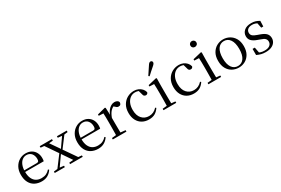

<svg xmlns="http://www.w3.org/2000/svg" viewBox="92 -2013 4709 3223"><g transform="rotate(-30 2446.5 -401.5)"><path d="M303.3 14.6Q229.5 14.6 171.6 -15.4Q113.7 -45.5 81.1 -106.2Q48.4 -167 48.4 -256.8Q48.4 -341.1 82.5 -402.5Q116.6 -463.8 172.8 -497.2Q229 -530.6 294.9 -530.6Q360.2 -530.6 406.4 -503.3Q452.6 -475.9 477.1 -429.2Q501.7 -382.4 501.7 -323.2Q501.7 -286.8 495.4 -262.9H86.6V-294.2H377.3Q403.6 -294.2 413 -308.2Q422.3 -322.1 422.3 -352.3Q422.3 -416.2 388.2 -457.5Q354.2 -498.8 292.6 -498.8Q248.8 -498.8 213 -471.6Q177.1 -444.5 156 -392.8Q134.9 -341.2 134.9 -268.7Q134.9 -188 159.4 -135.9Q183.9 -83.8 226.9 -59.4Q270 -35 325.5 -35Q378.5 -35 417.8 -53.7Q457.2 -72.3 487.7 -108.1L503.6 -94.3Q471 -43.5 421 -14.4Q371 14.6 303.3 14.6Z M557 0V-27.8L644.4 -37.8H664.2L753.1 -27.8V0ZM602.2 0 815.9 -284.1 837.1 -264.1H835L741.4 -132.5L649.6 0ZM854.4 0V-27.8L974.6 -38.6H996.7L1099.9 -27.8V0ZM841.2 -241.4 821.4 -262.6H824.5L912.9 -389.8L1002.1 -516H1048.4ZM959.7 0 798.9 -236.1 607 -516H699.4L856.5 -288.7L1056.3 0ZM563.6 -486.8V-516H801.1V-486.8L698.8 -477.1H663.9ZM896.8 -486.8V-516H1087.2V-486.8L1005.9 -477.4H987.1Z M1397.3 14.6Q1323.5 14.6 1265.6 -15.4Q1207.7 -45.5 1175.1 -106.2Q1142.4 -167 1142.4 -256.8Q1142.4 -341.1 1176.5 -402.5Q1210.6 -463.8 1266.8 -497.2Q1323 -530.6 1388.9 -530.6Q1454.2 -530.6 1500.4 -503.3Q1546.6 -475.9 1571.1 -429.2Q1595.7 -382.4 1595.7 -323.2Q1595.7 -286.8 1589.4 -262.9H1180.6V-294.2H1471.3Q1497.6 -294.2 1507 -308.2Q1516.3 -322.1 1516.3 -352.3Q1516.3 -416.2 1482.2 -457.5Q1448.2 -498.8 1386.6 -498.8Q1342.8 -498.8 1307 -471.6Q1271.1 -444.5 1250 -392.8Q1228.9 -341.2 1228.9 -268.7Q1228.9 -188 1253.4 -135.9Q1277.9 -83.8 1320.9 -59.4Q1364 -35 1419.5 -35Q1472.5 -35 1511.8 -53.7Q1551.2 -72.3 1581.7 -108.1L1597.6 -94.3Q1565 -43.5 1515 -14.4Q1465 14.6 1397.3 14.6Z M1682.5 0V-27.8L1792.6 -39.6H1833.9L1946.9 -27.8V0ZM1764.9 0Q1766.1 -24.4 1766.6 -65.3Q1767.1 -106.3 1767.6 -150.7Q1768.1 -195.1 1768.1 -228.5V-289.4Q1768.1 -341 1767.5 -380.9Q1766.9 -420.7 1764.9 -457.5L1676.8 -462.4V-487.9L1830.9 -528L1843.9 -519.8L1850.3 -379V-378V-228.5Q1850.3 -195.1 1850.8 -150.7Q1851.3 -106.3 1851.8 -65.3Q1852.3 -24.4 1853.3 0ZM1849.5 -318.6 1827.9 -371H1845.7Q1861.2 -419.5 1888.1 -455.5Q1915 -491.4 1948.4 -511Q1981.8 -530.6 2017 -530.6Q2045.9 -530.6 2067.7 -519.1Q2089.6 -507.7 2096.6 -485.6Q2096.4 -459.5 2084 -444.3Q2071.7 -429.1 2044.7 -429.1Q2026.2 -429.1 2011.3 -438.7Q1996.5 -448.4 1978.8 -466.9L1955.8 -488.8L2001.3 -487.2Q1949 -473 1912.4 -432.7Q1875.8 -392.5 1849.5 -318.6Z M2380.6 14.6Q2307.8 14.6 2251.8 -17.1Q2195.8 -48.8 2164.1 -108.5Q2132.4 -168.3 2132.4 -251.4Q2132.4 -340.7 2169.2 -403.2Q2205.9 -465.8 2265.5 -498.2Q2325 -530.6 2393.8 -530.6Q2438.5 -530.6 2476.7 -514.4Q2514.9 -498.1 2541.7 -468.8Q2568.5 -439.5 2579.2 -399.3Q2570.3 -364.4 2536.7 -364.4Q2516 -364.4 2503.6 -375.7Q2491.1 -386.9 2486.7 -413.5L2461.7 -501.6L2511.8 -461.9Q2481.5 -482.4 2454.4 -490.6Q2427.3 -498.8 2399 -498.8Q2347.9 -498.8 2306.9 -469.9Q2266 -441 2242.5 -388.2Q2218.9 -335.4 2218.9 -261.5Q2218.9 -153.9 2271.9 -94.5Q2324.8 -35 2409.2 -35Q2454 -35 2492.9 -52.7Q2531.9 -70.3 2564.8 -106.9L2580.6 -93.9Q2547.6 -42.3 2499.9 -13.8Q2452.2 14.6 2380.6 14.6Z M2665.3 0V-27.8L2775.1 -38.6H2806.5L2912.3 -27.8V0ZM2748.3 0Q2749.3 -24.4 2750.2 -65.3Q2751.1 -106.3 2751.6 -150.7Q2752.1 -195.1 2752.1 -228.5V-288.8Q2752.1 -339.6 2751.2 -380.6Q2750.3 -421.6 2748.3 -458.9L2659.3 -463V-488.6L2823.7 -528L2835.9 -519.8L2833.5 -380.2V-228.5Q2833.5 -195.1 2834 -150.7Q2834.5 -106.3 2835.1 -65.3Q2835.7 -24.4 2836.7 0ZM2730.6 -624Q2754.7 -660.9 2779.2 -697.4Q2803.6 -734 2829.1 -772.8Q2844.3 -797.6 2856.6 -807.7Q2868.9 -817.9 2883.6 -817.9Q2896.5 -817.9 2906.9 -809.1Q2917.3 -800.3 2917.3 -783.8Q2917.3 -771.1 2907.5 -756.9Q2897.7 -742.7 2874.4 -723.1Q2841.5 -695.8 2810.6 -667.5Q2779.6 -639.2 2748.7 -610.1Z M3250.6 14.6Q3177.8 14.6 3121.8 -17.1Q3065.8 -48.8 3034.1 -108.5Q3002.4 -168.3 3002.4 -251.4Q3002.4 -340.7 3039.2 -403.2Q3075.9 -465.8 3135.5 -498.2Q3195 -530.6 3263.8 -530.6Q3308.5 -530.6 3346.7 -514.4Q3384.9 -498.1 3411.7 -468.8Q3438.5 -439.5 3449.2 -399.3Q3440.3 -364.4 3406.7 -364.4Q3386 -364.4 3373.6 -375.7Q3361.1 -386.9 3356.7 -413.5L3331.7 -501.6L3381.8 -461.9Q3351.5 -482.4 3324.4 -490.6Q3297.3 -498.8 3269 -498.8Q3217.9 -498.8 3176.9 -469.9Q3136 -441 3112.5 -388.2Q3088.9 -335.4 3088.9 -261.5Q3088.9 -153.9 3141.9 -94.5Q3194.8 -35 3279.2 -35Q3324 -35 3362.9 -52.7Q3401.9 -70.3 3434.8 -106.9L3450.6 -93.9Q3417.6 -42.3 3369.9 -13.8Q3322.2 14.6 3250.6 14.6Z M3535.3 0V-27.8L3645.1 -38.6H3676.5L3782.3 -27.8V0ZM3618.3 0Q3619.3 -24.4 3620.2 -65.3Q3621.1 -106.3 3621.6 -150.7Q3622.1 -195.1 3622.1 -228.5V-288.8Q3622.1 -339.6 3621.2 -380.6Q3620.3 -421.6 3618.3 -458.9L3529.3 -463V-488.6L3693.7 -528L3705.9 -519.8L3703.5 -380.2V-228.5Q3703.5 -195.1 3704 -150.7Q3704.5 -106.3 3705.1 -65.3Q3705.7 -24.4 3706.7 0ZM3654.8 -655Q3630.9 -655 3614.1 -670.5Q3597.3 -686 3597.3 -711.1Q3597.3 -735.9 3614.1 -751.8Q3630.9 -767.7 3654.8 -767.7Q3678.2 -767.7 3695.7 -751.8Q3713.2 -735.9 3713.2 -711.1Q3713.2 -686 3695.7 -670.5Q3678.2 -655 3654.8 -655Z M4121.5 14.6Q4055.2 14.6 3998.4 -15.9Q3941.6 -46.5 3907 -107.4Q3872.4 -168.3 3872.4 -257.8Q3872.4 -347.6 3908.1 -408.5Q3943.7 -469.3 4000.7 -500Q4057.7 -530.6 4121.5 -530.6Q4186.2 -530.6 4243.2 -500.1Q4300.2 -469.5 4335.9 -408.7Q4371.5 -347.8 4371.5 -257.8Q4371.5 -168 4336.4 -107.2Q4301.3 -46.3 4244.5 -15.8Q4187.7 14.6 4121.5 14.6ZM4121.5 -16.4Q4196 -16.4 4238.7 -78.2Q4281.4 -140.1 4281.4 -256.6Q4281.4 -373.4 4238.7 -436.1Q4196 -498.8 4121.5 -498.8Q4047.1 -498.8 4004.3 -436.1Q3961.5 -373.4 3961.5 -256.6Q3961.5 -140.1 4004.3 -78.2Q4047.1 -16.4 4121.5 -16.4Z M4641.4 14.6Q4592.9 14.6 4554 4.5Q4515.1 -5.6 4474.2 -25.1L4474.3 -143.7H4517.8L4541.5 -18.1L4504.9 -20.3V-56.3Q4533.4 -37.5 4564.2 -27.4Q4594.9 -17.3 4638.7 -17.3Q4705.2 -17.3 4738.8 -44.1Q4772.5 -70.9 4772.5 -113.5Q4772.5 -150.2 4749.8 -173.6Q4727.2 -197 4665.6 -216.4L4613.9 -235.4Q4553.2 -257 4517.6 -291.4Q4482 -325.9 4482 -382Q4482 -445.2 4530.4 -487.9Q4578.8 -530.6 4669.1 -530.6Q4714.4 -530.6 4749.5 -519.9Q4784.7 -509.2 4822.4 -486.4L4818.6 -379.4H4778.9L4755.1 -495.5L4786.5 -490.1V-457.8Q4755.7 -479.4 4727.9 -488.7Q4700.2 -498.1 4669.1 -498.1Q4612.1 -498.1 4582.9 -473.1Q4553.7 -448 4553.7 -408.5Q4553.7 -372 4577.7 -349.5Q4601.6 -327 4656.5 -308.4L4706.8 -290.4Q4782.6 -264 4814.7 -228.1Q4846.7 -192.1 4846.7 -139.6Q4846.7 -96.6 4823.5 -61.4Q4800.3 -26.2 4754.9 -5.8Q4709.5 14.6 4641.4 14.6Z"/></g></svg>

Font: Noto Serif TC
Style: Regular
Weight: 200
Designer: Ryoko NISHIZUKA 西塚涼子 (kana & ideographs); Frank Grießhammer (Latin, Greek & Cyrillic); Wenlong ZHANG 张文龙 (bopomofo); San
Foundry: Adobe
Version: Version 2.001;hotconv 1.1.0;makeotfexe 2.6.0